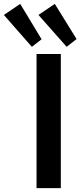

<svg xmlns="http://www.w3.org/2000/svg" viewBox="-111 -968 414 988"><path d="M-7 -948 103 -766 53 -727 -91 -891ZM171 -948 283 -767 232 -727 87 -891ZM202 -690V0H77V-690Z"/></svg>

Font: Exo 2 Semi Bold
Style: Regular
Weight: 600
Designer: Natanael Gama
Version: Version 1.001;PS 001.001;hotconv 1.0.88;makeotf.lib2.5.64775